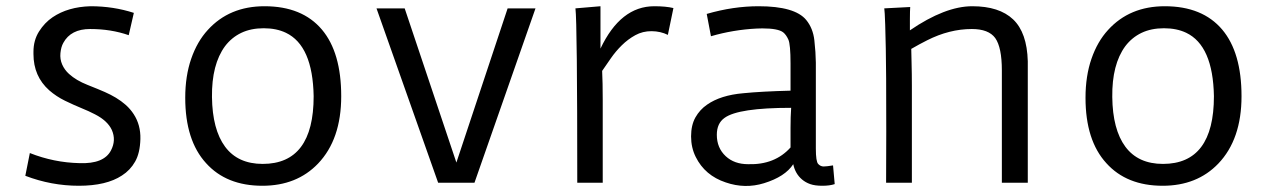

<svg xmlns="http://www.w3.org/2000/svg" viewBox="-20 -592 4122 622"><path d="M397 -478Q339.8 -498 272 -498Q209.5 -498 185.1 -453.1Q177.7 -439.9 175.8 -420.2Q173.8 -400.4 181.4 -383.1Q189 -365.7 203.6 -352.5Q226.6 -331.5 263.7 -316.9Q300.8 -302.2 319.6 -293.9Q338.4 -285.6 355.5 -275.4Q372.6 -265.1 387.5 -252Q402.3 -238.8 413.1 -222.2Q436 -187 434.8 -141.6Q433.6 -96.2 417.7 -68.4Q401.9 -40.5 375 -23.4Q324.7 9.8 235.4 9.8Q146.5 9.8 62 -22.5L76.7 -96.2Q154.3 -65.4 237.3 -63.5Q316.4 -60.5 339.4 -104.5Q356.9 -137.7 342.3 -170.9Q328.6 -200.7 287.6 -221.7Q268.1 -231.9 243.4 -241.9Q218.8 -252 190.7 -265.6Q162.6 -279.3 139.6 -299.3Q88.4 -344.7 88.4 -417V-424.3Q88.4 -461.4 106.4 -490Q124.5 -518.6 150.4 -536.1Q200.2 -569.8 273.4 -571.8Q347.2 -571.8 413.6 -550.3Z M580.1 -275.4Q580.1 -345.7 599.4 -401.6Q618.7 -457.5 653.3 -495.1Q723.1 -571.8 836.9 -571.8Q959 -571.8 1022.9 -496.1Q1085.4 -421.9 1085.4 -280.3Q1085.4 -140.6 1010.3 -62Q941.4 9.8 830.1 9.8Q713.4 9.8 647.5 -63.5Q580.1 -137.2 580.1 -275.4ZM831.1 -61Q996.1 -61 996.1 -280.3Q993.2 -444.3 906.2 -485.8Q875.5 -500.5 834.2 -500.5Q793 -500.5 761.7 -485.6Q730.5 -470.7 709 -442.4Q665.5 -383.3 666.7 -277.8Q668 -172.4 709.2 -116.7Q750.5 -61 831.1 -61Z M1199.7 -564.9H1291L1458.5 -65.4L1624.5 -564.9H1714.8L1517.1 0H1399.4Z M1930.7 -362.3Q1932.6 -325.2 1932.6 -268.6V0H1850.1Q1850.1 -518.1 1844.2 -564.9L1925.3 -571.8V-434.6Q1990.2 -571.8 2099.6 -571.8Q2137.2 -571.8 2161.6 -565.9L2143.6 -479Q2120.1 -490.7 2091.1 -491Q2062 -491.2 2038.1 -478Q2014.2 -464.8 1994.4 -445.3Q1974.6 -425.8 1959 -403.3Z M2684.1 4.4Q2668 9.8 2644 9.8Q2620.1 9.8 2604.7 4.4Q2589.4 -1 2578.1 -10.7Q2556.2 -29.3 2549.8 -60.1Q2523.4 -19.5 2455.1 1.5Q2393.6 20.5 2331.1 -1Q2263.7 -23.4 2233.9 -83.5Q2218.8 -113.8 2218.8 -150.1Q2218.8 -186.5 2232.9 -211.7Q2247.1 -236.8 2270.5 -252.9Q2314.5 -283.7 2388.2 -290Q2447.3 -295.9 2541 -298.3V-386.2Q2541 -448.2 2533.9 -463.9Q2526.9 -479.5 2517.1 -487.3Q2500.5 -500 2449.7 -500L2431.2 -499.5Q2355 -495.6 2283.2 -474.6L2269.5 -546.9Q2355 -571.8 2437.5 -571.8Q2555.2 -571.8 2591.8 -527.3Q2613.8 -500.5 2618.2 -461.4Q2622.6 -422.4 2623 -389.2V-110.4Q2623 -68.8 2630.6 -60.8Q2638.2 -52.7 2648.2 -52.7Q2658.2 -52.7 2678.7 -56.2ZM2541 -178.7Q2541 -213.4 2543 -242.7Q2371.6 -242.7 2327.1 -210Q2302.2 -192.4 2302.2 -155.3Q2302.2 -112.8 2331.1 -85.9Q2358.9 -60.1 2403.8 -60.1Q2490.2 -57.6 2541 -114.3Z M2850.6 0 2851.1 -165.5Q2851.1 -376.5 2849.6 -434.6L2847.7 -511.7Q2846.2 -556.6 2844.7 -564.9L2928.7 -569.3Q2928.2 -563.5 2928 -554Q2927.7 -544.4 2927.7 -530.3V-493.7Q3042 -571.8 3129.6 -571.8Q3217.3 -571.8 3262.2 -529.1Q3307.1 -486.3 3309.6 -393.6V0H3225.6V-363.8Q3225.6 -438.5 3204.1 -468.8Q3182.6 -498 3128.4 -498Q3055.7 -498 2983.4 -461.4Q2959 -449.2 2932.1 -433.6L2933.1 -389.2Q2934.1 -352.1 2934.1 -314V0Z M3496.6 -275.4Q3496.6 -345.7 3515.9 -401.6Q3535.2 -457.5 3569.8 -495.1Q3639.6 -571.8 3753.4 -571.8Q3875.5 -571.8 3939.5 -496.1Q4002 -421.9 4002 -280.3Q4002 -140.6 3926.8 -62Q3857.9 9.8 3746.6 9.8Q3629.9 9.8 3564 -63.5Q3496.6 -137.2 3496.6 -275.4ZM3747.6 -61Q3912.6 -61 3912.6 -280.3Q3909.7 -444.3 3822.8 -485.8Q3792 -500.5 3750.7 -500.5Q3709.5 -500.5 3678.2 -485.6Q3647 -470.7 3625.5 -442.4Q3582 -383.3 3583.3 -277.8Q3584.5 -172.4 3625.7 -116.7Q3667 -61 3747.6 -61Z"/></svg>

Font: Duru Sans
Style: Regular
Weight: 400
Designer: Onur Yazõcõgil
Foundry: Onur Yazõcõgil
Version: Version 1.002